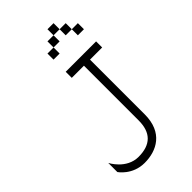

<svg xmlns="http://www.w3.org/2000/svg" viewBox="-284 -1034 1117 1117"><g transform="rotate(-45 275.0 -475.0)"><path d="M200 0C300 0 400 -50 400 -200V-650H500V-700H250V-650H350V-200C350 -100 300 -50 200 -50C100 -50 50 -150 50 -150V-75C50 -75 100 0 200 0ZM250 -800H300V-850H250ZM300 -850H350V-900H300ZM350 -900H400V-950H350ZM400 -850H450V-900H400ZM450 -800H500V-850H450Z"/></g></svg>

Font: LS-VG5000 Light
Style: Regular
Weight: 400
Designer: Justin Bihan, 2021
Foundry: Justin Bihan, 2021
Version: Version 1.000;Glyphs 3.1.2 (3151)